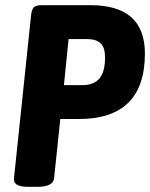

<svg xmlns="http://www.w3.org/2000/svg" viewBox="-20 -720 580 742"><path d="M90 2Q58 2 45 -6.5Q32 -15 34 -31L100 -660Q102 -681 109.5 -690.5Q117 -700 141 -700H330Q540 -700 540 -513Q540 -260 284 -260H213L189 -31Q185 2 125 2ZM227 -391H298Q343 -391 364.5 -417Q386 -443 386 -498Q386 -536 369 -552.5Q352 -569 316 -569H245Z"/></svg>

Font: Asap Semi Condensed Semi Condensed Regular
Style: Bold Italic
Weight: 700
Width: 4
Italic angle: -6°
Designer: Pablo Cosgaya
Foundry: Omnibus-Type
Version: Version 3.001; ttfautohint (v1.8.4.7-5d5b)